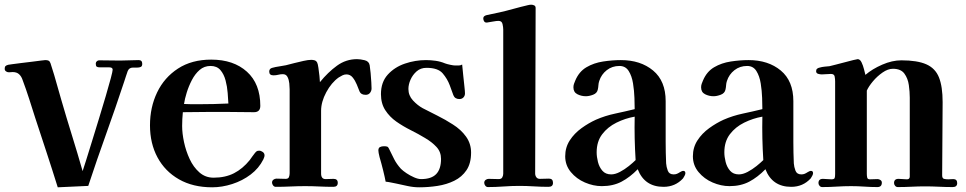

<svg xmlns="http://www.w3.org/2000/svg" viewBox="-22 -794 4117 818"><path d="M584 -522Q584 -512 578 -509Q572 -506 562 -506Q560 -506 553 -506Q546 -506 544 -506Q528 -506 522 -491Q518 -481 514.5 -469Q511 -457 507 -446Q470 -334 430.5 -224Q391 -114 354 -2L224 4Q201 -70 176.5 -144.5Q152 -219 128 -292Q115 -333 102 -373.5Q89 -414 74 -454Q69 -469 59 -478Q49 -487 32 -487Q28 -487 24 -486.5Q20 -486 16 -486Q9 -486 3.5 -490Q-2 -494 -2 -501Q-2 -509 1.5 -512.5Q5 -516 13 -518Q14 -518 30 -520.5Q46 -523 68.5 -525.5Q91 -528 114 -531Q137 -534 153 -536Q169 -538 171 -538Q180 -538 185 -535.5Q190 -533 193 -525Q198 -510 201.5 -498Q205 -486 209 -474L239 -369Q261 -293 284.5 -217.5Q308 -142 330 -65Q334 -76 344.5 -110Q355 -144 369.5 -190.5Q384 -237 399.5 -288Q415 -339 428.5 -384.5Q442 -430 450 -460.5Q458 -491 458 -497Q458 -507 444 -507Q439 -507 427 -507Q415 -507 404 -507Q394 -507 390 -510Q386 -513 386 -523Q386 -529 390.5 -533Q395 -537 400 -537Q424 -537 445 -536.5Q466 -536 490 -536Q507 -536 529.5 -537Q552 -538 569 -538Q584 -538 584 -522Z M951 -353Q950 -371 948 -398Q946 -425 939 -451.5Q932 -478 917 -495.5Q902 -513 875 -513Q848 -513 828.5 -496Q809 -479 795.5 -453Q782 -427 773.5 -399.5Q765 -372 762 -351Q778 -350 793.5 -350Q809 -350 825 -350Q888 -350 951 -353ZM1105 -132Q1105 -128 1103.5 -124Q1102 -120 1100 -115Q1081 -77 1046 -50.5Q1011 -24 967.5 -10Q924 4 882 4Q800 4 740.5 -30Q681 -64 649 -123.5Q617 -183 617 -260Q617 -337 647.5 -400.5Q678 -464 736.5 -502Q795 -540 878 -540Q973 -540 1030 -488.5Q1087 -437 1087 -343Q1087 -316 1060 -316Q1034 -316 1008 -316.5Q982 -317 956 -317Q907 -317 857 -317Q807 -317 757 -316Q754 -286 754 -257Q754 -226 762 -188.5Q770 -151 786 -116.5Q802 -82 827.5 -59.5Q853 -37 888 -37Q938 -37 975 -56Q1012 -75 1042 -112Q1048 -120 1053 -127.5Q1058 -135 1064 -142Q1068 -147 1071.5 -149.5Q1075 -152 1082 -152Q1090 -152 1097.5 -146.5Q1105 -141 1105 -132Z M1561 -417Q1561 -407 1554.5 -398.5Q1548 -390 1536 -390Q1516 -390 1510 -404Q1505 -417 1498 -434Q1491 -451 1480.5 -464Q1470 -477 1454 -477Q1445 -477 1437 -473Q1429 -469 1421 -464Q1390 -442 1368 -401Q1346 -360 1346 -322V-55Q1346 -31 1365 -31Q1375 -31 1383.5 -31.5Q1392 -32 1399 -32Q1417 -32 1417 -15Q1417 2 1398 2Q1368 2 1338 0.5Q1308 -1 1278 -1Q1247 -1 1216 0.5Q1185 2 1153 2Q1146 2 1141.5 -4Q1137 -10 1137 -16Q1137 -24 1143 -28.5Q1149 -33 1156 -33Q1166 -33 1175.5 -32.5Q1185 -32 1195 -32Q1206 -32 1209 -39.5Q1212 -47 1212 -56V-414Q1212 -424 1210.5 -439Q1209 -454 1203 -466Q1197 -478 1183 -478Q1173 -478 1163.5 -475.5Q1154 -473 1143 -473Q1125 -473 1125 -489Q1125 -502 1138 -505Q1152 -509 1167 -511Q1182 -513 1196 -516Q1211 -520 1231 -525Q1251 -530 1271 -534.5Q1291 -539 1304 -539Q1312 -539 1318.5 -537Q1325 -535 1329 -528Q1332 -523 1334.5 -505.5Q1337 -488 1339 -470Q1341 -452 1341 -444Q1375 -486 1413.5 -514Q1452 -542 1499 -542Q1513 -542 1531.5 -537.5Q1550 -533 1553 -516Q1555 -504 1557 -483Q1559 -462 1560 -443Q1561 -424 1561 -417Z M1985 -144Q1985 -98 1965.5 -69Q1946 -40 1913.5 -24Q1881 -8 1842 -2Q1803 4 1764 4Q1740 4 1714.5 -1.5Q1689 -7 1666 -12Q1655 -14 1643.5 -16.5Q1632 -19 1621 -20Q1618 -37 1610.5 -67.5Q1603 -98 1595 -125Q1590 -145 1590 -153Q1590 -164 1597 -167.5Q1604 -171 1614 -171Q1622 -171 1627 -169.5Q1632 -168 1635 -161Q1647 -136 1657.5 -115.5Q1668 -95 1686 -75Q1695 -66 1710 -56Q1725 -46 1742 -38.5Q1759 -31 1772 -31Q1816 -31 1836.5 -52.5Q1857 -74 1857 -117Q1857 -147 1837.5 -168Q1818 -189 1789 -206Q1761 -223 1728 -239.5Q1695 -256 1666.5 -276Q1638 -296 1619.5 -324.5Q1601 -353 1601 -393Q1601 -444 1630 -476Q1659 -508 1703 -523Q1747 -538 1793 -538Q1813 -538 1834 -535Q1855 -532 1874 -524Q1882 -521 1896 -518Q1910 -515 1917 -515Q1925 -515 1932.5 -515Q1940 -515 1947 -519Q1949 -499 1951.5 -473.5Q1954 -448 1956.5 -426.5Q1959 -405 1959 -396Q1959 -386 1952.5 -379Q1946 -372 1935 -372Q1916 -372 1909.5 -388.5Q1903 -405 1894 -431Q1884 -458 1864 -481.5Q1844 -505 1795 -505Q1770 -505 1753 -490Q1736 -475 1727 -454.5Q1718 -434 1718 -415Q1718 -387 1737.5 -366Q1757 -345 1779 -333Q1806 -319 1841 -301.5Q1876 -284 1907 -264Q1942 -242 1963.5 -212Q1985 -182 1985 -144Z M2334 -15Q2334 2 2315 2Q2284 2 2252.5 0Q2221 -2 2190 -2Q2158 -2 2123.5 0.5Q2089 3 2057 3Q2050 3 2045.5 -3Q2041 -9 2041 -15Q2041 -23 2047 -27.5Q2053 -32 2060 -32Q2070 -32 2081.5 -31.5Q2093 -31 2103 -31Q2114 -31 2118 -38.5Q2122 -46 2122 -54V-668Q2122 -678 2119 -691.5Q2116 -705 2102 -705Q2093 -705 2080 -702.5Q2067 -700 2053 -698Q2045 -697 2041 -702.5Q2037 -708 2037 -715Q2037 -722 2042 -725.5Q2047 -729 2053 -730Q2079 -736 2105 -741Q2132 -747 2164.5 -756Q2197 -765 2227 -772Q2235 -774 2241 -774Q2248 -774 2254 -771Q2260 -768 2260 -760Q2260 -583 2259 -407Q2258 -231 2258 -55Q2258 -46 2263 -39Q2268 -32 2278 -32Q2288 -32 2297.5 -32.5Q2307 -33 2317 -33Q2334 -33 2334 -15Z M2686 -112Q2683 -159 2682 -205Q2681 -251 2682 -297Q2642 -290 2604.5 -271.5Q2567 -253 2543.5 -222Q2520 -191 2520 -145Q2520 -126 2525.5 -104Q2531 -82 2544.5 -66.5Q2558 -51 2582 -51Q2599 -51 2619 -61.5Q2639 -72 2657 -86.5Q2675 -101 2686 -112ZM2898 -56Q2898 -52 2894.5 -45Q2891 -38 2888 -34Q2855 2 2805 2Q2724 2 2695 -73Q2662 -39 2626 -20Q2590 -1 2542 -1Q2506 -1 2470 -16.5Q2434 -32 2410 -61Q2386 -90 2386 -128Q2386 -166 2405.5 -196Q2425 -226 2455.5 -248Q2486 -270 2517 -284Q2556 -301 2598.5 -310Q2641 -319 2682 -329Q2682 -346 2681 -376.5Q2680 -407 2675 -438.5Q2670 -470 2656.5 -491.5Q2643 -513 2617 -513Q2586 -513 2563 -495Q2540 -477 2531 -449Q2528 -440 2527.5 -431Q2527 -422 2525 -413Q2522 -397 2505 -390.5Q2488 -384 2474 -384Q2455 -384 2438 -392.5Q2421 -401 2421 -422Q2421 -430 2423.5 -437Q2426 -444 2429 -451Q2445 -489 2476.5 -507.5Q2508 -526 2547.5 -532Q2587 -538 2623 -538Q2707 -538 2760.5 -493.5Q2814 -449 2814 -363Q2814 -320 2814 -276.5Q2814 -233 2814 -189Q2814 -166 2814.5 -143.5Q2815 -121 2816 -98Q2817 -83 2823 -67Q2829 -51 2848 -51Q2856 -51 2862 -53.5Q2868 -56 2874 -60Q2878 -62 2881.5 -64Q2885 -66 2889 -66Q2898 -66 2898 -56Z M3230 -112Q3227 -159 3226 -205Q3225 -251 3226 -297Q3186 -290 3148.5 -271.5Q3111 -253 3087.5 -222Q3064 -191 3064 -145Q3064 -126 3069.5 -104Q3075 -82 3088.5 -66.5Q3102 -51 3126 -51Q3143 -51 3163 -61.5Q3183 -72 3201 -86.5Q3219 -101 3230 -112ZM3442 -56Q3442 -52 3438.5 -45Q3435 -38 3432 -34Q3399 2 3349 2Q3268 2 3239 -73Q3206 -39 3170 -20Q3134 -1 3086 -1Q3050 -1 3014 -16.5Q2978 -32 2954 -61Q2930 -90 2930 -128Q2930 -166 2949.5 -196Q2969 -226 2999.5 -248Q3030 -270 3061 -284Q3100 -301 3142.5 -310Q3185 -319 3226 -329Q3226 -346 3225 -376.5Q3224 -407 3219 -438.5Q3214 -470 3200.5 -491.5Q3187 -513 3161 -513Q3130 -513 3107 -495Q3084 -477 3075 -449Q3072 -440 3071.5 -431Q3071 -422 3069 -413Q3066 -397 3049 -390.5Q3032 -384 3018 -384Q2999 -384 2982 -392.5Q2965 -401 2965 -422Q2965 -430 2967.5 -437Q2970 -444 2973 -451Q2989 -489 3020.5 -507.5Q3052 -526 3091.5 -532Q3131 -538 3167 -538Q3251 -538 3304.5 -493.5Q3358 -449 3358 -363Q3358 -320 3358 -276.5Q3358 -233 3358 -189Q3358 -166 3358.5 -143.5Q3359 -121 3360 -98Q3361 -83 3367 -67Q3373 -51 3392 -51Q3400 -51 3406 -53.5Q3412 -56 3418 -60Q3422 -62 3425.5 -64Q3429 -66 3433 -66Q3442 -66 3442 -56Z M4056 -14Q4056 3 4037 3Q4008 3 3978 1.5Q3948 0 3919 0Q3891 0 3861.5 1.5Q3832 3 3803 3Q3796 3 3791.5 -2.5Q3787 -8 3787 -14Q3787 -32 3806 -32Q3815 -32 3824 -31Q3833 -30 3842 -30Q3854 -30 3854 -42V-378Q3854 -403 3850 -431.5Q3846 -460 3831 -480.5Q3816 -501 3782 -501Q3761 -501 3738 -485Q3715 -469 3697 -447.5Q3679 -426 3671 -408V-53Q3671 -46 3672.5 -38Q3674 -30 3684 -30Q3692 -30 3700.5 -30.5Q3709 -31 3717 -31Q3723 -31 3729 -27Q3735 -23 3735 -16Q3735 3 3716 3Q3688 3 3660 1Q3632 -1 3604 -1Q3573 -1 3542.5 1Q3512 3 3481 3Q3474 3 3469.5 -2.5Q3465 -8 3465 -14Q3465 -32 3484 -32Q3493 -32 3502 -31Q3511 -30 3520 -30Q3532 -30 3534 -35.5Q3536 -41 3536 -53V-447Q3536 -457 3534 -468Q3532 -479 3518 -479Q3508 -479 3498.5 -478Q3489 -477 3479 -477Q3472 -477 3463.5 -479.5Q3455 -482 3455 -491Q3455 -498 3459.5 -501.5Q3464 -505 3470 -506Q3480 -509 3491 -510Q3502 -511 3512 -512Q3520 -514 3538 -518.5Q3556 -523 3576.5 -528.5Q3597 -534 3613 -538Q3629 -542 3632 -542Q3642 -542 3648.5 -528.5Q3655 -515 3659 -499Q3663 -483 3665 -475Q3694 -500 3736.5 -518.5Q3779 -537 3818 -537Q3886 -537 3924.5 -520Q3963 -503 3978.5 -464Q3994 -425 3994 -359Q3994 -281 3993 -203Q3992 -125 3992 -47Q3992 -34 4000 -32Q4008 -30 4018 -30Q4023 -30 4028.5 -30.5Q4034 -31 4039 -31Q4056 -31 4056 -14Z"/></svg>

Font: Kaisei Tokumin ExtraBold
Style: Regular
Weight: 800
Designer: Font-Kai, 金井和夫
Foundry: KAZUO KANAI
Version: Version 5.003